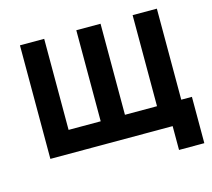

<svg xmlns="http://www.w3.org/2000/svg" viewBox="-96 -654 972 882"><g transform="rotate(-15 390.5 -213.5)"><path d="M771 113.3H650.7V0H69.2V-540H184.5V-107H337.2V-540H452.5V-107H605V-540H720.3V-107H771Z"/></g></svg>

Font: Manrope Variable Light
Style: Regular
Weight: 200
Designer: Mikhail Sharanda
Foundry: Mikhail Sharanda
Version: Version 4.505